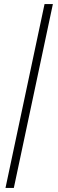

<svg xmlns="http://www.w3.org/2000/svg" viewBox="-20 -720 285 944"><path d="M7 204 199 -700H240L48 204Z"/></svg>

Font: Red Hat Display
Style: Italic
Weight: 300
Italic angle: -12°
Designer: Pentagram, MCKL
Foundry: Pentagram, MCKL
Version: Version 1.023